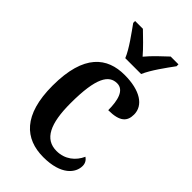

<svg xmlns="http://www.w3.org/2000/svg" viewBox="-237 -840 924 924"><g transform="rotate(45 225.5 -378.0)"><path d="M196 -606H304C323 -651 370 -715 398 -753V-766H345C317 -740 276 -702 250 -670C223 -702 183 -740 156 -766H103V-753C130 -715 178 -651 196 -606ZM254 10C375 10 418 -47 418 -94C418 -113 409 -126 396 -135C376 -90 335 -56 278 -56C197 -56 163 -128 163 -266C163 -442 199 -493 254 -493C301 -493 315 -437 315 -371C395 -371 418 -399 418 -444C418 -506 357 -547 251 -547C134 -547 42 -480 42 -265C42 -66 129 10 254 10Z"/></g></svg>

Font: Noto Serif Bengali Condensed
Style: Regular
Weight: 400
Width: 3
Designer: Juan Bruce, Universal Thirst, Indian Type Foundry and the Monotype Design Team.
Foundry: Monotype Imaging Inc.
Version: Version 2.003